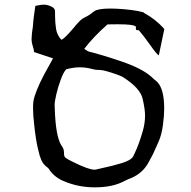

<svg xmlns="http://www.w3.org/2000/svg" viewBox="-20 -784 813 817"><path d="M382.8 13.2Q312 13.2 249 -14.2Q210 -30.8 187.5 -65.4Q186.5 -67.9 184.6 -69.3Q164.6 -83 156.2 -102.1Q147.9 -121.1 143.6 -142.6Q142.6 -147.9 141.1 -152.8Q132.3 -189 125.5 -252.9Q120.6 -294.4 120.6 -324.7Q120.6 -340.3 122.1 -353Q128.9 -392.6 167.5 -466.3L205.6 -535.6L125 -562.5Q124 -575.2 119.1 -588.9Q114.3 -602.5 114.3 -616.7Q115.7 -647 117.7 -655.3Q120.1 -666.5 121.6 -692.9Q122.6 -706.1 130.4 -758.8L141.6 -761.2Q153.8 -763.7 166 -764.2Q180.7 -764.2 196.3 -757.3Q211.9 -750.5 213.9 -739.3Q214.4 -729.5 214.4 -718.3V-712.9Q214.4 -688.5 218.5 -661.4Q222.7 -634.3 241.2 -614.7Q252.4 -618.2 284.2 -654.8Q302.2 -675.3 302.2 -676.3Q313.5 -689 320.3 -695.8Q329.6 -705.1 342.3 -710.9Q356.9 -716.8 380.4 -735.8Q396.5 -747.6 449.2 -747.6Q474.1 -747.6 506.8 -744.9Q539.6 -742.2 566.7 -737.1Q593.8 -731.9 593.8 -728.5Q643.6 -701.2 679.2 -660.6L655.8 -548.3Q646 -553.7 615.2 -597.7Q592.3 -630.4 570.8 -655.3Q563.5 -655.3 560.8 -656.5Q558.1 -657.7 558.1 -661.1L558.6 -667V-669.4Q557.6 -674.8 535.2 -678.2Q517.6 -680.7 481.4 -680.7L437.5 -680.2Q378.4 -628.4 338.4 -576.2L345.7 -571.3Q352.5 -566.4 358.4 -564.5Q412.1 -551.3 497.1 -522.5Q582 -493.7 622.1 -459Q628.9 -452.1 636.7 -445.8Q643.1 -440.9 648.9 -435.5Q678.7 -405.3 678.7 -321.8Q678.7 -292.5 673.3 -251.7Q668 -210.9 654.8 -181.2L645 -159.2Q631.8 -127 614.3 -97.2Q590.8 -49.8 540.5 -27.3Q524.4 -21.5 509.3 -13.7Q460.4 13.2 382.8 13.2ZM382.3 -62Q385.3 -62 387.7 -62.5Q398.9 -65.4 419.4 -69.8Q457 -77.6 497.1 -89.6Q537.1 -101.6 546.9 -118.7L553.2 -132.3Q571.3 -169.4 587.9 -227.5Q597.2 -259.8 597.2 -292.5Q597.2 -319.8 586.7 -364.7Q576.2 -409.7 501.5 -457Q493.2 -461.4 473.1 -468.5Q453.1 -475.6 433.6 -481Q414.1 -486.3 404.8 -486.3H398.9Q387.2 -486.3 372.6 -490.2Q346.2 -497.6 318.4 -497.6Q294.4 -497.6 261.7 -489.3Q250 -476.6 238.5 -445.3Q227.1 -414.1 219.7 -383.1Q212.4 -352.1 212.4 -336.4L212.9 -326.2Q216.3 -205.6 240.7 -166Q252.4 -151.9 252.4 -134.3V-128.9Q252.4 -118.2 258.8 -112.8Q268.1 -105.5 294.9 -92.8Q357.4 -62 382.3 -62Z"/></svg>

Font: Kurland
Style: Regular
Weight: 400
Designer: GGBot
Version: 0.22